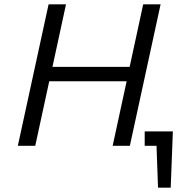

<svg xmlns="http://www.w3.org/2000/svg" viewBox="-20 -678 824 893"><path d="M646 -658H727L584 0H504L569 -300H209L144 0H63L206 -658H287L224 -367H583ZM784 -67 774 195H715L708 0H653V-67Z"/></svg>

Font: EauTestInfant Medium
Style: Italic
Weight: 500
Italic angle: -12°
Designer: Christian Thalmann (Catharsis Fonts)
Version: Version 0.001;PS 000.001;hotconv 1.0.88;makeotf.lib2.5.64775